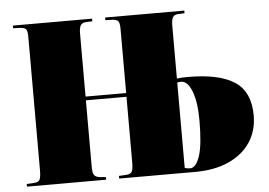

<svg xmlns="http://www.w3.org/2000/svg" viewBox="-51 -799 1213 867"><g transform="rotate(-5 555.0 -365.0)"><path d="M37 0V-12L71 -14Q90 -15 96 -26Q102 -37 102 -70V-673Q102 -699 95.5 -707.5Q89 -716 66 -717L37 -718V-730H396V-718L368 -717Q350 -716 343 -705Q336 -694 336 -667V-382H520V-673Q520 -699 513.5 -707.5Q507 -716 484 -717L455 -718V-730H814V-718L786 -717Q768 -716 761 -705Q754 -694 754 -667V-427Q767 -429 778 -429.5Q789 -430 804 -430Q946 -430 1015.5 -384Q1085 -338 1085 -231Q1085 -162 1050.5 -110Q1016 -58 952 -29Q888 0 800 0H455V-12L489 -14Q508 -15 514 -26Q520 -37 520 -70V-365H336V-66Q336 -35 343.5 -25.5Q351 -16 370 -14L396 -12V0ZM754 -22Q766 -18 778 -18Q805 -18 822 -68.5Q839 -119 839 -230Q839 -313 820 -362Q801 -411 772 -411Q767 -411 764 -411Q761 -411 754 -409Z"/></g></svg>

Font: Literata 72pt Black
Style: Regular
Weight: 900
Designer: Latin by Veronika Burian and Jose Scaglione. Greek by Irene Vlachou. Cyrillic by Vera Evstafieva.
Foundry: TypeTogether
Version: Version 3.002